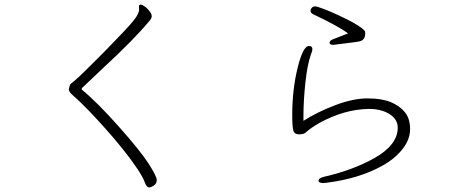

<svg xmlns="http://www.w3.org/2000/svg" viewBox="-20 -770 2040 839"><path d="M587 -741Q587 -750 596 -750Q600 -750 612 -742Q624 -734 634 -720Q643 -710 643 -699Q643 -688 629 -674Q564 -596 434 -476Q383 -428 339 -386Q337 -384 337 -381.5Q337 -379 338 -378Q404 -324 499.5 -216.5Q595 -109 630 -54Q665 1 665 16.5Q665 32 652.5 40.5Q640 49 633 49Q620 49 612.5 26.5Q605 4 577 -37Q524 -115 437.5 -211.5Q351 -308 299 -353Q281 -368 281 -379V-380Q284 -400 291 -405.5Q298 -411 305.5 -417Q313 -423 331 -440Q349 -457 376 -484Q440 -547 494 -604Q562 -674 575 -695.5Q588 -717 588 -728Z M1576 -625Q1576 -594 1550 -589Q1535 -586 1512.5 -583.5Q1490 -581 1437 -574Q1420 -574 1420 -583Q1420 -592 1434 -598L1501 -624Q1460 -655 1350 -707Q1337 -713 1337 -722Q1337 -731 1343 -736.5Q1349 -742 1357 -742Q1365 -742 1386 -734Q1428 -719 1491 -688Q1554 -657 1573 -636Q1576 -633 1576 -625ZM1330 -569Q1345 -569 1345 -556Q1345 -547 1338 -530Q1323 -488 1314.5 -409Q1306 -330 1306 -262V-242Q1369 -282 1446.5 -311Q1524 -340 1586 -340Q1648 -340 1687 -324Q1726 -308 1749 -280Q1772 -252 1772 -206Q1772 -160 1738.5 -118Q1705 -76 1651 -46Q1549 11 1404 29L1394 30Q1372 30 1372 19Q1372 8 1398 2Q1523 -27 1614 -78Q1718 -136 1718 -212Q1718 -249 1682 -271.5Q1646 -294 1593 -294H1590Q1485 -292 1378 -234Q1336 -210 1316 -191Q1308 -183 1287 -183Q1266 -183 1261.5 -200.5Q1257 -218 1257 -268Q1257 -378 1280.5 -473.5Q1304 -569 1330 -569Z"/></svg>

Font: ToneOZ-Pinyin-WenKai-Light
Style: Light
Weight: 300
Designer: Fontworks Inc.
Foundry: ToneOZ
Version: Version 0.240331